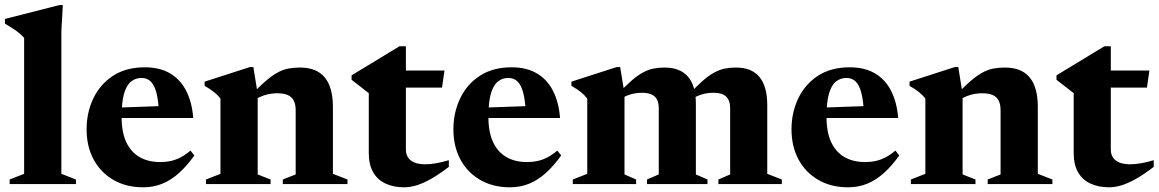

<svg xmlns="http://www.w3.org/2000/svg" viewBox="-24 -744 4683 776"><path d="M224 -41.5 283 -18.5V0H15V-18.5L73.5 -41.5V-591Q66 -599.5 55.5 -608.5Q45 -617.5 30.2 -627.2Q15.5 -637 -4 -648.5V-667.5L216 -723.5H230L224 -618.5Z M561.5 -472Q621 -472 662.8 -447.8Q704.5 -423.5 728.2 -377.5Q752 -331.5 757 -267H434V-308.5L688.5 -317.5L618.5 -291Q616 -339.5 608 -369.8Q600 -400 585.2 -414.5Q570.5 -429 548 -429Q524 -429 505.8 -414.5Q487.5 -400 477.5 -365.8Q467.5 -331.5 467.5 -271Q467.5 -210 486.2 -169.8Q505 -129.5 540 -109.2Q575 -89 623.5 -89Q646.5 -89 666.8 -93.5Q687 -98 706.5 -108.2Q726 -118.5 746 -135.5L761.5 -115.5Q731.5 -73.5 699.5 -44.8Q667.5 -16 632 -1.5Q596.5 13 554.5 13Q486 13 434.5 -16.8Q383 -46.5 354.5 -99.2Q326 -152 326 -221.5Q326 -289 353.2 -346.2Q380.5 -403.5 433 -437.8Q485.5 -472 561.5 -472Z M1017.5 -365V-39L1069.5 -18.5V0H808.5V-18.5L867 -41.5V-345.5Q856.5 -359.5 841.2 -371.8Q826 -384 803 -397V-414L986 -473H1000ZM1119 -18.5 1171 -39V-298.5Q1171 -322.5 1163 -337.8Q1155 -353 1138.8 -360Q1122.5 -367 1097 -367Q1069 -367 1044.5 -359Q1020 -351 1002 -338L987.5 -355Q1021.5 -392 1048 -415Q1074.5 -438 1096.8 -450.2Q1119 -462.5 1141 -466.8Q1163 -471 1188.5 -471Q1255.5 -471 1288.5 -431.2Q1321.5 -391.5 1321.5 -311V-41.5L1380.5 -18.5V0H1119Z M1616.5 -140Q1616.5 -111 1636.5 -95.5Q1656.5 -80 1694.5 -80Q1714.5 -80 1738 -84Q1761.5 -88 1790 -96.5V-69.5Q1750 -39 1718 -21Q1686 -3 1659.8 5Q1633.5 13 1609.5 13Q1567 13 1534.8 -1.8Q1502.5 -16.5 1484.5 -47.2Q1466.5 -78 1466.5 -125.5V-367.5L1397 -421.5V-439.5Q1408.5 -446.5 1426 -457.2Q1443.5 -468 1464.5 -480.5Q1485.5 -493 1507.5 -506.5Q1529.5 -520 1550.8 -533Q1572 -546 1590.5 -557H1616.5V-446.5ZM1556 -390V-459H1772.5L1762.5 -390Z M2044 -472Q2103.5 -472 2145.2 -447.8Q2187 -423.5 2210.8 -377.5Q2234.5 -331.5 2239.5 -267H1916.5V-308.5L2171 -317.5L2101 -291Q2098.5 -339.5 2090.5 -369.8Q2082.5 -400 2067.8 -414.5Q2053 -429 2030.5 -429Q2006.5 -429 1988.2 -414.5Q1970 -400 1960 -365.8Q1950 -331.5 1950 -271Q1950 -210 1968.8 -169.8Q1987.5 -129.5 2022.5 -109.2Q2057.5 -89 2106 -89Q2129 -89 2149.2 -93.5Q2169.5 -98 2189 -108.2Q2208.5 -118.5 2228.5 -135.5L2244 -115.5Q2214 -73.5 2182 -44.8Q2150 -16 2114.5 -1.5Q2079 13 2037 13Q1968.5 13 1917 -16.8Q1865.5 -46.5 1837 -99.2Q1808.5 -152 1808.5 -221.5Q1808.5 -289 1835.8 -346.2Q1863 -403.5 1915.5 -437.8Q1968 -472 2044 -472Z M2500 -366V-39L2547 -18.5V0H2291V-18.5L2349.5 -41.5V-345.5Q2339 -359.5 2323.8 -371.8Q2308.5 -384 2285.5 -397V-414L2468.5 -473H2482.5ZM2788.5 -326V-39L2835.5 -18.5V0H2591V-18.5L2638.5 -39V-306Q2638.5 -329 2630.8 -342.8Q2623 -356.5 2608 -362.8Q2593 -369 2570.5 -369Q2545.5 -369 2522.8 -362Q2500 -355 2483.5 -342.5L2469.5 -360Q2502.5 -395.5 2527.8 -417.5Q2553 -439.5 2574.5 -451Q2596 -462.5 2617 -466.8Q2638 -471 2661.5 -471Q2704.5 -471 2732.8 -454Q2761 -437 2774.8 -404.5Q2788.5 -372 2788.5 -326ZM3077 -319.5V-41.5L3136 -18.5V0H2879.5V-18.5L2927 -39V-306Q2927 -329 2919.2 -342.8Q2911.5 -356.5 2896.8 -362.8Q2882 -369 2859.5 -369Q2834 -369 2811.2 -362Q2788.5 -355 2772 -342.5L2758.5 -360Q2791 -395.5 2816.2 -417.5Q2841.5 -439.5 2863 -451Q2884.5 -462.5 2905.5 -466.8Q2926.5 -471 2950 -471Q3014.5 -471 3045.8 -432.5Q3077 -394 3077 -319.5Z M3410.5 -472Q3470 -472 3511.8 -447.8Q3553.5 -423.5 3577.2 -377.5Q3601 -331.5 3606 -267H3283V-308.5L3537.5 -317.5L3467.5 -291Q3465 -339.5 3457 -369.8Q3449 -400 3434.2 -414.5Q3419.5 -429 3397 -429Q3373 -429 3354.8 -414.5Q3336.5 -400 3326.5 -365.8Q3316.5 -331.5 3316.5 -271Q3316.5 -210 3335.2 -169.8Q3354 -129.5 3389 -109.2Q3424 -89 3472.5 -89Q3495.5 -89 3515.8 -93.5Q3536 -98 3555.5 -108.2Q3575 -118.5 3595 -135.5L3610.5 -115.5Q3580.5 -73.5 3548.5 -44.8Q3516.5 -16 3481 -1.5Q3445.5 13 3403.5 13Q3335 13 3283.5 -16.8Q3232 -46.5 3203.5 -99.2Q3175 -152 3175 -221.5Q3175 -289 3202.2 -346.2Q3229.5 -403.5 3282 -437.8Q3334.5 -472 3410.5 -472Z M3866.5 -365V-39L3918.5 -18.5V0H3657.5V-18.5L3716 -41.5V-345.5Q3705.5 -359.5 3690.2 -371.8Q3675 -384 3652 -397V-414L3835 -473H3849ZM3968 -18.5 4020 -39V-298.5Q4020 -322.5 4012 -337.8Q4004 -353 3987.8 -360Q3971.5 -367 3946 -367Q3918 -367 3893.5 -359Q3869 -351 3851 -338L3836.5 -355Q3870.5 -392 3897 -415Q3923.5 -438 3945.8 -450.2Q3968 -462.5 3990 -466.8Q4012 -471 4037.5 -471Q4104.5 -471 4137.5 -431.2Q4170.5 -391.5 4170.5 -311V-41.5L4229.5 -18.5V0H3968Z M4465.5 -140Q4465.5 -111 4485.5 -95.5Q4505.5 -80 4543.5 -80Q4563.5 -80 4587 -84Q4610.5 -88 4639 -96.5V-69.5Q4599 -39 4567 -21Q4535 -3 4508.8 5Q4482.5 13 4458.5 13Q4416 13 4383.8 -1.8Q4351.5 -16.5 4333.5 -47.2Q4315.5 -78 4315.5 -125.5V-367.5L4246 -421.5V-439.5Q4257.5 -446.5 4275 -457.2Q4292.5 -468 4313.5 -480.5Q4334.5 -493 4356.5 -506.5Q4378.5 -520 4399.8 -533Q4421 -546 4439.5 -557H4465.5V-446.5ZM4405 -390V-459H4621.5L4611.5 -390Z"/></svg>

Font: Newsreader 36pt
Style: Bold
Weight: 700
Designer: Hugues Gentile
Foundry: Production Type
Version: Version 1.003